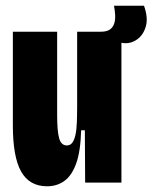

<svg xmlns="http://www.w3.org/2000/svg" viewBox="-20 -639 534 672"><path d="M145 13Q83 13 54 -38.5Q25 -90 25 -200V-528H180V-236Q180 -180 187 -155Q194 -130 214 -130Q226 -130 233 -139.5Q240 -149 244 -166.5Q248 -184 249 -210.5Q250 -237 250 -271V-528H405V-237V0H278L277 -183H264Q262 -109 246.5 -66.5Q231 -24 205 -5.5Q179 13 145 13ZM414 -488 331 -499 333 -528Q354 -528 365 -536Q376 -544 380 -557.5Q384 -571 383 -587Q382 -603 379 -619H484Q499 -577 490.5 -547Q482 -517 460.5 -501.5Q439 -486 414 -488Z"/></svg>

Font: Bricolage Grotesque 72pt Condensed ExtraBold
Style: Regular
Weight: 800
Width: 3
Designer: Mathieu Triay
Foundry: Atelier Triay
Version: Version 1.001;gftools[0.9.33.dev8+g029e19f]